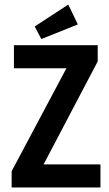

<svg xmlns="http://www.w3.org/2000/svg" viewBox="-20 -821 478 841"><path d="M31 0V-71L271 -522H41V-623H408V-552L171 -101H420V0ZM161 -650 132 -705 279 -801 321 -714Z"/></svg>

Font: Inconsolata SemiCondensed ExtraBold
Style: Regular
Weight: 800
Width: 4
Monospace: yes
Designer: Raph Levien, Cyreal, Brenton Simpson
Foundry: Raph Levien, Cyreal, Google
Version: Version 3.100; ttfautohint (v1.8.4.7-5d5b)